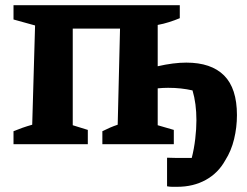

<svg xmlns="http://www.w3.org/2000/svg" viewBox="-20 -555 952 739"><path d="M32 0V-50Q49 -57 66 -63Q83 -69 104 -75L115 -457L32 -480V-535H672V-485Q653 -477 631 -470Q609 -463 587 -459V-300Q648 -314 697 -314Q793 -314 842.5 -264.5Q892 -215 892 -112Q892 -65 881 -19.5Q870 26 847 62Q820 111 772 137.5Q724 164 662 164Q652 164 642.5 164Q633 164 623 162V52Q643 53 663 53Q683 53 703 53Q710 53 718 53Q727 18 731.5 -20.5Q736 -59 736 -92Q736 -157 721 -207Q699 -212 676 -214.5Q653 -217 627 -217Q608 -217 587 -215V-73L649 -55V0H374V-50Q390 -58 404 -64Q418 -70 433 -75L442 -445H260V-73L318 -55V0Z"/></svg>

Font: Piazzolla SC
Style: Bold
Weight: 700
Designer: Juan Pablo del Peral
Foundry: Huerta Tipografica
Version: Version 1.330